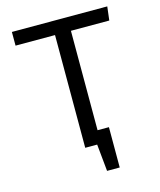

<svg xmlns="http://www.w3.org/2000/svg" viewBox="-125 -795 865 1036"><g transform="rotate(-15 307.5 -277.5)"><path d="M413.8 -74.4V150.8H343.1L328.2 0H261.5V-629.7H41V-706.2H573.8L564.6 -629.7H350.3V-74.4Z"/></g></svg>

Font: FiraCode Nerd Font
Style: Regular
Weight: 400
Designer: Carrois Corporate, Edenspiekermann AG, Nikita Prokopov
Foundry: Carrois Corporate, Edenspiekermann AG, Nikita Prokopov
Version: Version 6.002;Nerd Fonts 2.2.2